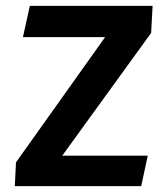

<svg xmlns="http://www.w3.org/2000/svg" viewBox="-20 -632 568 652"><path d="M30.3 0 34.3 -80.6 337 -506H57.9L81.3 -612H498.2L493.2 -520.1L191.4 -103.4H481.8L459.5 0Z"/></svg>

Font: Ancizar Sans Thin
Style: Italic
Weight: 100
Italic angle: -4°
Designer: Cesar Puertas, Viviana Monsalve, Julian Moncada, Julian Prieto, Jose Castro, Mariel Hernandez, Felipe Aragon, Sara Alarc
Version: Version 8.100